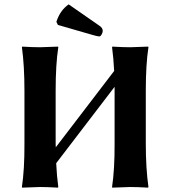

<svg xmlns="http://www.w3.org/2000/svg" viewBox="-20 -863 786 886"><path d="M296.9 -842.8 439 -744.1Q454.1 -734.4 454.1 -720.2Q454.1 -713.4 449 -704.1Q443.8 -694.8 438 -694.8Q430.2 -694.8 398.9 -704.1L247.1 -748L240.2 -762.2Q256.8 -814.9 296.9 -842.8ZM92.8 -444.8Q92.8 -560.1 81.1 -645L83 -647.9Q130.9 -645 165 -645L248 -647.9L249 -645Q236.8 -565.9 236.8 -444.8V-200.2Q236.8 -197.3 237.1 -191.7Q237.3 -186 237.3 -183.1L506.8 -535.6Q503.9 -594.2 497.1 -645L499 -647.9Q546.9 -645 581.1 -645L664.1 -647.9L665 -645Q652.8 -565.9 652.8 -444.8V-200.2Q652.8 -86.4 665 0L663.1 2.9Q615.2 0 581.1 0Q581.1 0 498 2.9L497.1 0Q509.3 -81.1 508.8 -200.2V-444.8Q508.8 -447.8 508.8 -453.6Q508.8 -459.5 508.8 -462.4L239.3 -109.9Q242.2 -49.3 249 0L247.1 2.9Q199.2 0 165 0L82 2.9L81.1 0Q93.3 -81.1 92.8 -200.2Z"/></svg>

Font: Linux Biolinum O
Style: Bold
Weight: 700
Designer: Philipp H. Poll
Foundry: Philipp H. Poll
Version: Version 1.3.2